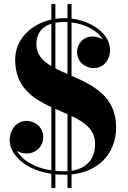

<svg xmlns="http://www.w3.org/2000/svg" viewBox="-20 -850 634 950"><path d="M234 -830V-753C136 -731 55 -658.5 55 -555C55 -419 142 -362.5 234 -320V-7C146.5 -20 88.5 -60.5 63.5 -103C78.5 -95 96 -90.5 113 -90.5C154.5 -90.5 194 -123.5 194 -171C194 -222.5 150.5 -252 112.5 -252C61 -252 28 -208.5 28 -155C28 -90 98.5 -10 234 10V80H254V12.5C268.5 13.5 284 14.5 300 14.5C304.5 14.5 309.5 14.5 314 14V80H334V13C464.5 0 554.5 -87 554.5 -220C554.5 -374 439.5 -429 334 -475V-739C401.5 -731 462 -699 489 -655C473.5 -664 455 -669.5 437.5 -669.5C395 -669.5 361.5 -636.5 361.5 -591.5C361.5 -542.5 404.5 -513 442.5 -513C494 -513 524.5 -554 524.5 -602.5C524.5 -681.5 437 -745 334 -758V-830H314V-759.5C308.5 -760 302.5 -760 297 -760C282.5 -760 268 -759 254 -757V-830ZM298.5 -741.5C303.5 -741.5 309 -741 314 -741V-484C293 -493 272.5 -502 254 -512V-737.5C267.5 -740 282 -741.5 298.5 -741.5ZM160 -630C160 -680 183 -717 234 -732.5V-523C190.5 -549 160 -580.5 160 -630ZM296 -2.5C281.5 -2.5 267.5 -3 254 -4.5V-311C274 -302 294.5 -294 314 -285V-3C308 -2.5 302.5 -2.5 296 -2.5ZM450.5 -137.5C450.5 -65 410.5 -16.5 334 -5V-276C399.5 -245 450.5 -208.5 450.5 -137.5Z"/></svg>

Font: Bodoni* 11pt
Style: Bold
Weight: 700
Version: Version 2.3